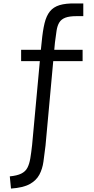

<svg xmlns="http://www.w3.org/2000/svg" viewBox="-20 -921 550 1118"><path d="M37 106Q79 102 103.5 90Q128 78 139.5 56Q151 34 156.5 1Q162 -32 167 -77L212 -565H103V-631H218L223 -679Q229 -743 239.5 -786Q250 -829 270.5 -854.5Q291 -880 326.5 -891Q362 -902 420 -901H465V-827H426Q384 -827 360.5 -818Q337 -809 325.5 -790.5Q314 -772 309.5 -743Q305 -714 300 -674L296 -631H461V-565H290L245 -73Q239 -23 233 20Q227 63 209 96.5Q191 130 153 151Q115 172 44 177Z"/></svg>

Font: Matangi Medium
Style: Regular
Weight: 500
Designer: Prashant Pant
Foundry: The Graphic Ant
Version: Version 3.002